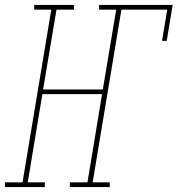

<svg xmlns="http://www.w3.org/2000/svg" viewBox="-54 -755 717 775"><path d="M-34 0V-19H37L153 -716H84V-735H245V-716H174L120 -394H361L415 -716H346V-735H643L619 -590H600L621 -716H436L320 -19H389V0H228V-19H299L358 -375H117L58 -19H127V0Z"/></svg>

Font: Iosevka Slab Thin Extended
Style: Italic
Weight: 100
Width: 7
Italic angle: -9°
Monospace: yes
Designer: Belleve Invis
Foundry: Belleve Invis
Version: Version 11.1.0; ttfautohint (v1.8.3)